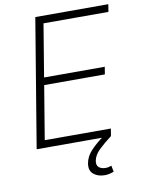

<svg xmlns="http://www.w3.org/2000/svg" viewBox="-100 -795 790 1071"><g transform="rotate(-10 295.0 -260.0)"><path d="M55.7 0 176.3 -727.5H589.8L583 -685.1H215.3L166 -387.2H509.8L502.9 -345.2H159.2L108.9 -42H483.4L476.6 0ZM405.3 208.5Q366.7 208.5 342 188Q317.4 167.5 324.2 127Q330.6 88.9 361.8 55.7Q393.1 22.5 437 -8.3L476.1 0Q434.1 31.7 404.3 60.5Q374.5 89.4 369.1 121.6Q365.2 146.5 379.4 158Q393.6 169.4 417 169.4Q426.3 169.4 434.6 167.5Q442.9 165.5 450.2 162.6L457 198.2Q446.3 202.1 433.3 205.3Q420.4 208.5 405.3 208.5Z"/></g></svg>

Font: Inter 17pt ExtraLight
Style: Italic
Weight: 250
Italic angle: -9.3988°
Version: Version 4.001;git-66647c0bb